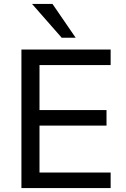

<svg xmlns="http://www.w3.org/2000/svg" viewBox="-20 -957 639 977"><path d="M89 0V-705H543V-626H181V-397H522V-318H181V-79H543V0ZM294 -765 143 -937H247L365 -765Z"/></svg>

Font: Nunito Sans 12pt ExtraLight 11pt Medium
Style: Regular
Weight: 500
Version: Version 3.101;gftools[0.9.27]